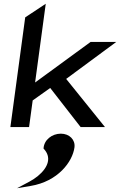

<svg xmlns="http://www.w3.org/2000/svg" viewBox="-20 -673 636 1017"><path d="M302.3 35C255.3 35 212.8 68 210.6 114C253.6 158 238.3 212 179.9 260C166.4 271 152.2 280 135.9 289L70.2 324L141.8 312C287.1 288 364.1 184 374.4 108C379.9 67 347.3 35 302.3 35ZM330.5 -255 596 -451H460L165.9 -236L222.3 -653L113.5 -581L35 0H134L153.1 -141L246 -207L407 0H536Z"/></svg>

Font: Charger
Style: ExBdIt
Weight: 400
Designer: Jasper
Foundry: Cannot Into Space Fonts
Version: Version 0.99